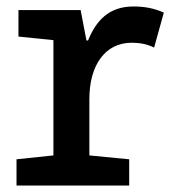

<svg xmlns="http://www.w3.org/2000/svg" viewBox="-20 -573 540 593"><path d="M31 0H379V-81L256 -93V-267C256 -371 304 -441 387 -441C410 -441 435 -437 456 -426L486 -534C455 -548 425 -553 392 -553C317 -553 277 -510 252 -448H247L229 -542H37V-460L145 -449V-93L31 -81Z"/></svg>

Font: Noto Sans Mono ExtraCondensed SemiBold
Style: Regular
Weight: 600
Width: 2
Designer: Monotype Design Team
Foundry: Monotype Imaging Inc.
Version: Version 2.014